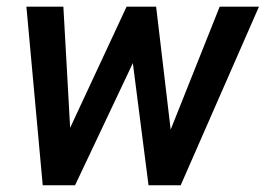

<svg xmlns="http://www.w3.org/2000/svg" viewBox="-20 -548 786 568"><path d="M484.9 -164.6 629.9 -528.3H746.1L514.6 0H419.4L373 -361.3L202.1 0H106.4L58.1 -528.3H167.5L187.5 -169.9L354.5 -528.3H441.9Z"/></svg>

Font: RobotoDraft Medium
Style: Italic
Weight: 500
Italic angle: -12°
Version: Version 2.001152; 2014